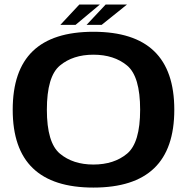

<svg xmlns="http://www.w3.org/2000/svg" viewBox="-20 -821 832 846"><path d="M391.5 5.5Q570.5 5.5 659.2 -79.8Q748 -165 748 -337.5Q748 -510 659.2 -595.5Q570.5 -681 391.5 -681Q213 -681 124.5 -595.8Q36 -510.5 36 -337.5Q36 -165 124.8 -79.8Q213.5 5.5 391.5 5.5ZM391.5 -96Q301.5 -96 244 -144Q186.5 -192 186.5 -337.5Q186.5 -484.5 244 -532.2Q301.5 -580 391.5 -580Q482.5 -580 540 -532.2Q597.5 -484.5 597.5 -337.5Q597.5 -192 540 -144Q482.5 -96 391.5 -96ZM361.5 -711.5H428L539.5 -801H445.5ZM246 -711.5H313L420 -801H329.5Z"/></svg>

Font: Anybody SemiExpanded SemiBold
Style: Regular
Weight: 600
Width: 6
Designer: Tyler Finck
Foundry: Etcetera Type Company
Version: Version 1.113;gftools[0.9.25]